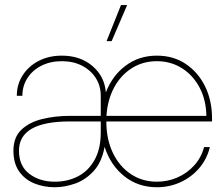

<svg xmlns="http://www.w3.org/2000/svg" viewBox="-20 -748 906 775"><path d="M201.2 7.8Q156.2 7.8 118.2 -7.8Q80.1 -23.4 57.1 -56.2Q34.2 -88.9 34.2 -139.6Q34.2 -193.8 66.4 -224.4Q98.6 -254.9 150.6 -267.6Q202.6 -280.3 261.7 -280.3H386.7V-361.3Q386.7 -401.4 366.7 -432.9Q346.7 -464.4 311.3 -482.7Q275.9 -501 229.5 -501Q183.1 -501 147 -482.7Q110.8 -464.4 90.6 -432.6Q70.3 -400.9 70.3 -361.3H47.9Q47.9 -407.2 71.3 -443.8Q94.7 -480.5 135.7 -502Q176.8 -523.4 229.5 -523.4Q304.2 -523.4 353.3 -481.4Q402.3 -439.5 407.2 -375Q433.1 -442.4 487.1 -482.9Q541 -523.4 613.3 -523.4Q679.7 -523.4 729.7 -490Q779.8 -456.5 807.9 -399.2Q835.9 -341.8 835.9 -269.5V-257.8H409.2Q409.2 -186.5 435.3 -131.6Q461.4 -76.7 507.6 -45.7Q553.7 -14.6 613.3 -14.6Q657.2 -14.6 696.3 -31.7Q735.4 -48.8 763.9 -80.3Q792.5 -111.8 803.7 -154.3H827.1Q815.4 -105.5 783.7 -68.8Q752 -32.2 707.8 -12.2Q663.6 7.8 613.3 7.8Q537.1 7.8 481.4 -36.9Q425.8 -81.5 402.3 -155.3Q390.6 -92.8 357.7 -57.1Q324.7 -21.5 282.7 -6.8Q240.7 7.8 201.2 7.8ZM409.7 -280.3H813Q812 -344.7 785.6 -394.5Q759.3 -444.3 714.4 -472.7Q669.4 -501 613.3 -501Q556.6 -501 512.2 -472.9Q467.8 -444.8 440.9 -395.3Q414.1 -345.7 409.7 -280.3ZM386.7 -257.8H261.7Q56.6 -257.8 56.6 -139.6Q56.6 -78.1 98.4 -46.4Q140.1 -14.6 201.2 -14.6Q253.9 -14.6 295.9 -36.9Q337.9 -59.1 362.3 -103.5Q386.7 -147.9 386.7 -213.9ZM410.2 -582 468.3 -727.5H493.2L430.7 -582Z"/></svg>

Font: Inter Display Thin
Style: Regular
Weight: 100
Designer: Rasmus Andersson
Foundry: rsms
Version: Version 4.000;git-a52131595